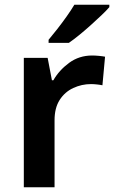

<svg xmlns="http://www.w3.org/2000/svg" viewBox="-20 -786 480 806"><path d="M367 -553Q379 -553 395 -551.5Q411 -550 421 -548L410 -428Q401 -430 387 -431.5Q373 -433 362 -433Q323 -433 287.5 -416.5Q252 -400 230.5 -366.5Q209 -333 209 -281V0H80V-543H180L198 -449H204Q228 -491 270 -522Q312 -553 367 -553ZM439 -756Q427 -742 406 -722Q385 -702 360.5 -680Q336 -658 312 -638.5Q288 -619 269 -606H184V-619Q200 -638 220 -663.5Q240 -689 259.5 -716.5Q279 -744 292 -766H439Z"/></svg>

Font: Noto Sans Nag Mundari SemiBold
Style: Regular
Weight: 600
Version: Version 1.000